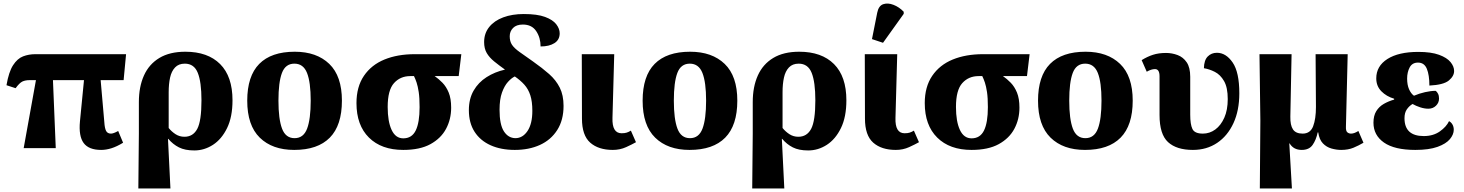

<svg xmlns="http://www.w3.org/2000/svg" viewBox="-20 -845 8349 1095"><path d="M115 0 185 -388H150Q124 -388 107.5 -380Q91 -372 69 -342L17 -359Q30 -435 54.5 -473Q79 -511 111.5 -523.5Q144 -536 182 -536H699L685 -388H554L575 -148Q577 -114 585 -98.5Q593 -83 613 -83Q627 -83 654 -98L682 -31Q646 -9 615.5 0.5Q585 10 557 10Q486 10 457 -29.5Q428 -69 436 -153L459 -388H282L298 0Z M769 230 772 -84V-263Q772 -350 801 -414.5Q830 -479 889 -514.5Q948 -550 1037 -550Q1165 -550 1235.5 -479.5Q1306 -409 1306 -273Q1306 -178 1275 -114.5Q1244 -51 1194.5 -19Q1145 13 1088 13Q1035 13 1000.5 -4.5Q966 -22 940 -53H938L952 230ZM1032 -65Q1081 -65 1105 -110Q1129 -155 1129 -273Q1129 -377 1108 -429.5Q1087 -482 1034 -482Q999 -482 978.5 -460.5Q958 -439 950 -402.5Q942 -366 942 -319V-115Q959 -94 981.5 -79.5Q1004 -65 1032 -65Z M1658 10Q1533 10 1461.5 -60Q1390 -130 1390 -271Q1390 -411 1458.5 -480.5Q1527 -550 1661 -550Q1786 -550 1858 -480.5Q1930 -411 1930 -271Q1930 -130 1861 -60Q1792 10 1658 10ZM1660 -57Q1711 -57 1731.5 -111.5Q1752 -166 1752 -271Q1752 -376 1731 -429Q1710 -482 1659 -482Q1608 -482 1588 -429Q1568 -376 1568 -271Q1568 -166 1588.5 -111.5Q1609 -57 1660 -57Z M2280 10Q2155 10 2084 -60.5Q2013 -131 2013 -257Q2013 -350 2055.5 -412.5Q2098 -475 2172.5 -505.5Q2247 -536 2345 -536H2611L2596 -411H2459Q2482 -395 2503.5 -373Q2525 -351 2539 -317Q2553 -283 2553 -231Q2553 -165 2524 -110.5Q2495 -56 2435 -23Q2375 10 2280 10ZM2280 -56Q2329 -56 2351 -101Q2373 -146 2373 -234Q2373 -287 2368 -320Q2363 -353 2356 -374Q2349 -395 2341 -411H2320Q2263 -411 2227 -371Q2191 -331 2191 -235Q2191 -152 2213.5 -104Q2236 -56 2280 -56Z M2916 10Q2837 10 2778 -16.5Q2719 -43 2686.5 -93.5Q2654 -144 2654 -217Q2654 -281 2681 -328Q2708 -375 2755 -405Q2802 -435 2860 -448Q2825 -473 2798 -495Q2771 -517 2756 -542.5Q2741 -568 2741 -605Q2741 -655 2770 -691Q2799 -727 2850 -746Q2901 -765 2967 -765Q3044 -765 3088.5 -748.5Q3133 -732 3152.5 -706.5Q3172 -681 3172 -655Q3172 -618 3142 -599Q3112 -580 3063 -580Q3063 -630 3038 -667.5Q3013 -705 2962 -705Q2925 -705 2906 -685.5Q2887 -666 2887 -638Q2887 -609 2900 -589.5Q2913 -570 2942.5 -549Q2972 -528 3019 -495Q3073 -457 3112 -422.5Q3151 -388 3172.5 -345Q3194 -302 3194 -241Q3194 -160 3158 -103.5Q3122 -47 3059.5 -18.5Q2997 10 2916 10ZM2919 -57Q2961 -57 2988.5 -98Q3016 -139 3016 -213Q3016 -266 3004.5 -301.5Q2993 -337 2970.5 -362Q2948 -387 2916 -409Q2897 -400 2877 -378Q2857 -356 2843 -317.5Q2829 -279 2829 -219Q2829 -135 2853.5 -96.5Q2878 -58 2919 -57Z M3475 10Q3393 10 3346 -31.5Q3299 -73 3299 -169L3298 -536H3483L3473 -173Q3470 -85 3525 -85Q3542 -85 3553.5 -88.5Q3565 -92 3578 -100L3607 -34Q3586 -22 3551 -6Q3516 10 3475 10Z M3913 10Q3788 10 3716.5 -60Q3645 -130 3645 -271Q3645 -411 3713.5 -480.5Q3782 -550 3916 -550Q4041 -550 4113 -480.5Q4185 -411 4185 -271Q4185 -130 4116 -60Q4047 10 3913 10ZM3915 -57Q3966 -57 3986.5 -111.5Q4007 -166 4007 -271Q4007 -376 3986 -429Q3965 -482 3914 -482Q3863 -482 3843 -429Q3823 -376 3823 -271Q3823 -166 3843.5 -111.5Q3864 -57 3915 -57Z M4270 230 4273 -84V-263Q4273 -350 4302 -414.5Q4331 -479 4390 -514.5Q4449 -550 4538 -550Q4666 -550 4736.5 -479.5Q4807 -409 4807 -273Q4807 -178 4776 -114.5Q4745 -51 4695.5 -19Q4646 13 4589 13Q4536 13 4501.5 -4.5Q4467 -22 4441 -53H4439L4453 230ZM4533 -65Q4582 -65 4606 -110Q4630 -155 4630 -273Q4630 -377 4609 -429.5Q4588 -482 4535 -482Q4500 -482 4479.5 -460.5Q4459 -439 4451 -402.5Q4443 -366 4443 -319V-115Q4460 -94 4482.5 -79.5Q4505 -65 4533 -65Z M5089 10Q5007 10 4960 -31.5Q4913 -73 4913 -169L4912 -536H5097L5087 -173Q5084 -85 5139 -85Q5156 -85 5167.5 -88.5Q5179 -92 5192 -100L5221 -34Q5200 -22 5165 -6Q5130 10 5089 10ZM5016 -601 4953 -622 4983 -773Q4991 -812 5017 -821Q5043 -830 5075.5 -817.5Q5108 -805 5134 -778V-766Z M5521 10Q5396 10 5325 -60.5Q5254 -131 5254 -257Q5254 -350 5296.5 -412.5Q5339 -475 5413.5 -505.5Q5488 -536 5586 -536H5852L5837 -411H5700Q5723 -395 5744.5 -373Q5766 -351 5780 -317Q5794 -283 5794 -231Q5794 -165 5765 -110.5Q5736 -56 5676 -23Q5616 10 5521 10ZM5521 -56Q5570 -56 5592 -101Q5614 -146 5614 -234Q5614 -287 5609 -320Q5604 -353 5597 -374Q5590 -395 5582 -411H5561Q5504 -411 5468 -371Q5432 -331 5432 -235Q5432 -152 5454.5 -104Q5477 -56 5521 -56Z M6168 10Q6043 10 5971.5 -60Q5900 -130 5900 -271Q5900 -411 5968.5 -480.5Q6037 -550 6171 -550Q6296 -550 6368 -480.5Q6440 -411 6440 -271Q6440 -130 6371 -60Q6302 10 6168 10ZM6170 -57Q6221 -57 6241.5 -111.5Q6262 -166 6262 -271Q6262 -376 6241 -429Q6220 -482 6169 -482Q6118 -482 6098 -429Q6078 -376 6078 -271Q6078 -166 6098.5 -111.5Q6119 -57 6170 -57Z M6783 10Q6690 10 6641.5 -34.5Q6593 -79 6593 -189V-410Q6593 -451 6567 -451Q6546 -451 6520 -436L6491 -502Q6523 -522 6555.5 -532.5Q6588 -543 6630 -543Q6664 -543 6696 -531Q6728 -519 6748 -489.5Q6768 -460 6768 -407V-191Q6768 -136 6780.5 -109.5Q6793 -83 6840 -83Q6879 -83 6911 -106.5Q6943 -130 6962.5 -174Q6982 -218 6982 -280Q6982 -346 6961 -382.5Q6940 -419 6908.5 -435Q6877 -451 6846 -456Q6847 -502 6868 -523Q6889 -544 6920 -544Q6972 -544 7010 -488.5Q7048 -433 7048 -313Q7048 -215 7014.5 -142.5Q6981 -70 6921.5 -30Q6862 10 6783 10Z M7165 230 7168 -157 7163 -536H7346L7339 -180Q7338 -131 7354 -107Q7370 -83 7409 -83Q7453 -83 7469 -125Q7485 -167 7485 -235L7483 -536H7666L7656 -122Q7655 -98 7664 -90.5Q7673 -83 7685 -83Q7694 -83 7704 -86.5Q7714 -90 7727 -98L7756 -31Q7729 -15 7699 -2.5Q7669 10 7629 10Q7602 10 7573.5 2Q7545 -6 7524.5 -27.5Q7504 -49 7498 -90H7495Q7486 -47 7466 -18.5Q7446 10 7404 10Q7357 10 7335 -27H7333L7348 230Z M8052 10Q7933 10 7873 -32Q7813 -74 7813 -145Q7813 -185 7829 -211Q7845 -237 7872 -252.5Q7899 -268 7931 -277V-282Q7887 -295 7858 -324.5Q7829 -354 7829 -398Q7829 -468 7892.5 -508.5Q7956 -549 8069 -549Q8142 -549 8187 -532.5Q8232 -516 8252.5 -491Q8273 -466 8273 -440Q8273 -411 8243 -386Q8213 -361 8132 -357Q8132 -417 8117.5 -452.5Q8103 -488 8067 -488Q8034 -488 8019.5 -460.5Q8005 -433 8005 -397Q8005 -361 8016 -336Q8027 -311 8044 -299Q8074 -312 8107.5 -319.5Q8141 -327 8168 -327Q8176 -321 8181.5 -310Q8187 -299 8187 -283Q8187 -259 8169.5 -242Q8152 -225 8126 -225Q8104 -225 8079.5 -233Q8055 -241 8036 -252Q8017 -241 8003.5 -221.5Q7990 -202 7990 -171Q7990 -69 8100 -69Q8154 -69 8191.5 -95.5Q8229 -122 8244 -154Q8256 -148 8263.5 -135Q8271 -122 8271 -105Q8271 -78 8249 -51.5Q8227 -25 8178.5 -7.5Q8130 10 8052 10Z"/></svg>

Font: Noto Serif ExtraBold
Style: Regular
Weight: 800
Designer: Monotype Design Team
Foundry: Monotype Imaging Inc.
Version: Version 2.014